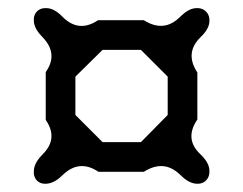

<svg xmlns="http://www.w3.org/2000/svg" viewBox="-20 -543 590 466"><path d="M459 -253Q427 -206 466 -169Q486 -150 488 -132.5Q490 -115 480 -105Q470 -95 453 -97.5Q436 -100 417 -119Q378 -157 329 -126H219Q173 -157 133 -119Q114 -100 96.5 -97.5Q79 -95 69.5 -105Q60 -115 62.5 -132.5Q65 -150 84 -169Q122 -207 91 -252V-368Q122 -412 84 -452Q65 -471 62.5 -488Q60 -505 69.5 -515Q79 -525 96.5 -523Q114 -521 133 -501Q172 -463 218 -494H329Q378 -463 417 -502Q436 -521 453 -523Q470 -525 480 -515Q490 -505 488 -488Q486 -471 466 -452Q428 -414 459 -367ZM322 -198 387 -264V-357L322 -422H229L163 -357V-264L229 -198Z"/></svg>

Font: Syne Mono
Style: Regular
Weight: 400
Monospace: yes
Designer: Lucas Descroix
Foundry: Bonjour Monde
Version: Version 2.000; ttfautohint (v1.8.3)